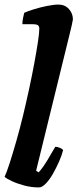

<svg xmlns="http://www.w3.org/2000/svg" viewBox="-25 -820 339 840"><path d="M145 0Q112 0 80.5 -8.5Q49 -17 26 -28Q3 -39 -5 -46Q5 -68 18 -108.5Q31 -149 46 -201.5Q61 -254 75 -311Q89 -369 102 -429Q115 -489 125 -543Q135 -597 141 -637Q147 -677 147 -694Q147 -705 141 -709.5Q135 -714 118 -714H73Q73 -728 76 -742Q79 -756 81 -764Q96 -771 123.5 -779.5Q151 -788 181 -794Q211 -800 231 -800Q259 -800 276.5 -780.5Q294 -761 294 -735Q294 -732 289.5 -712Q285 -692 279 -668L133 -73L144 -66Q154 -76 167.5 -96Q181 -116 194 -139Q207 -162 217 -178Q226 -178 237.5 -173Q249 -168 251 -163Q246 -142 234 -114.5Q222 -87 207 -60.5Q192 -34 175.5 -17Q159 0 145 0Z"/></svg>

Font: Texturina 72pt 72pt Black
Style: Italic
Weight: 900
Italic angle: -11°
Designer: Guillermo Torres Carreño
Foundry: Omnibus-Type
Version: Version 1.002; ttfautohint (v1.8.3)